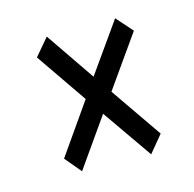

<svg xmlns="http://www.w3.org/2000/svg" viewBox="-66 -575 506 502"><g transform="rotate(-15 187.5 -324.0)"><path d="M285 -140 323 -186 227 -325 325 -464 286 -508 192 -375 101 -508 62 -462 157 -324 62 -188 99 -144 191 -275Z"/></g></svg>

Font: Inconsolata Condensed Thin
Style: Regular
Weight: 100
Width: 3
Monospace: yes
Designer: Raph Levien, Cyreal, Brenton Simpson
Foundry: Raph Levien, Cyreal, Google
Version: Version 3.100